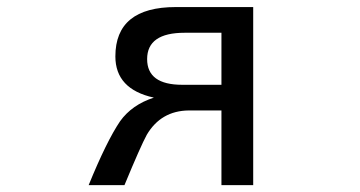

<svg xmlns="http://www.w3.org/2000/svg" viewBox="-20 -539 1040 555"><path d="M236.3 -3.9Q288.1 -130.9 327.1 -188.5Q361.3 -236.3 424.8 -256.8Q313.5 -281.2 313.5 -376Q313.5 -518.6 488.3 -518.6H711.9V-3.9H620.1V-219.7H525.4Q445.3 -218.8 404.3 -149.4Q386.7 -117.2 339.8 -3.9ZM620.1 -293.9V-444.3H513.7Q405.3 -444.3 405.3 -368.2Q405.3 -293.9 506.8 -293.9Z"/></svg>

Font: MotoyaLCedar
Style: W3 mono
Weight: 400
Version: Version 1.01